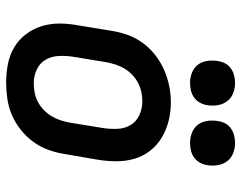

<svg xmlns="http://www.w3.org/2000/svg" viewBox="-102 -694 803 640"><g transform="rotate(90 300.0 -373.5)"><path d="M254 8Q223 8 192.5 2Q162 -4 137 -19Q112 -34 94 -57.5Q76 -81 67 -109.5Q58 -138 58 -169.5Q58 -201 64 -232L82 -342Q86 -369 95.5 -396Q105 -423 122 -446.5Q139 -470 162.5 -488.5Q186 -507 212.5 -518.5Q239 -530 266 -535.5Q293 -541 321 -541Q353 -541 382.5 -533.5Q412 -526 437.5 -511Q463 -496 481.5 -472.5Q500 -449 508.5 -420.5Q517 -392 517 -360.5Q517 -329 512 -298L493 -188Q489 -161 479.5 -134Q470 -107 453 -83.5Q436 -60 413 -41.5Q390 -23 363.5 -11.5Q337 0 309 4Q281 8 254 8ZM256 -84Q272 -84 288 -87Q304 -90 318.5 -97.5Q333 -105 345.5 -117Q358 -129 366.5 -143Q375 -157 380 -172Q385 -187 388 -203L406 -313Q410 -338 409 -362.5Q408 -387 396.5 -406.5Q385 -426 363 -436Q341 -446 317 -446Q301 -446 285.5 -442.5Q270 -439 255.5 -431.5Q241 -424 229 -412.5Q217 -401 208.5 -387Q200 -373 195 -357.5Q190 -342 187 -327L169 -217Q165 -193 166 -168.5Q167 -144 178 -124.5Q189 -105 210.5 -94.5Q232 -84 256 -84Q256 -84 256 -84Q256 -84 256 -84ZM456 -605Q438 -605 421.5 -611.5Q405 -618 395 -631.5Q385 -645 382.5 -662.5Q380 -680 383 -698Q385 -711 391 -722.5Q397 -734 408 -741.5Q419 -749 431.5 -752Q444 -755 456 -755Q474 -755 490.5 -748.5Q507 -742 517 -728.5Q527 -715 530 -697.5Q533 -680 530 -662Q528 -649 521.5 -637.5Q515 -626 504.5 -618.5Q494 -611 481.5 -608Q469 -605 456 -605ZM256 -605Q238 -605 221.5 -611.5Q205 -618 195 -631.5Q185 -645 182.5 -662.5Q180 -680 183 -698Q185 -711 191 -722.5Q197 -734 208 -741.5Q219 -749 231.5 -752Q244 -755 256 -755Q274 -755 290.5 -748.5Q307 -742 317 -728.5Q327 -715 330 -697.5Q333 -680 330 -662Q328 -649 321.5 -637.5Q315 -626 304.5 -618.5Q294 -611 281.5 -608Q269 -605 256 -605Z"/></g></svg>

Font: Iosevka Curly Slab SmBdExObl
Style: Regular
Weight: 600
Width: 7
Italic angle: -9°
Monospace: yes
Designer: Belleve Invis
Foundry: Belleve Invis
Version: Version 11.1.0; ttfautohint (v1.8.3)